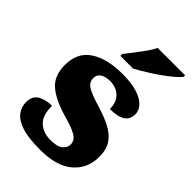

<svg xmlns="http://www.w3.org/2000/svg" viewBox="-229 -858 960 960"><g transform="rotate(45 251.0 -378.0)"><path d="M243 10Q159 10 111.5 -6Q64 -22 44.5 -49.5Q25 -77 25 -109Q25 -153 56 -170.5Q87 -188 130 -188Q130 -119 162.5 -90Q195 -61 246 -61Q294 -61 313.5 -78Q333 -95 333 -117Q333 -146 304 -163Q275 -180 213 -197Q122 -223 76.5 -262.5Q31 -302 31 -378Q31 -467 95.5 -508.5Q160 -550 266 -550Q335 -550 376.5 -535.5Q418 -521 436.5 -499Q455 -477 455 -453Q455 -417 429 -399Q403 -381 346 -381Q346 -430 318 -455.5Q290 -481 249 -481Q218 -481 198 -469Q178 -457 178 -432Q178 -404 202.5 -387.5Q227 -371 297 -350Q351 -334 392 -313Q433 -292 455.5 -259.5Q478 -227 478 -174Q478 -92 419 -41Q360 10 243 10ZM195 -619Q210 -638 230 -664Q250 -690 269.5 -717Q289 -744 299 -766H493V-756Q484 -743 460.5 -723Q437 -703 406 -681Q375 -659 343 -639.5Q311 -620 285 -606H195Z"/></g></svg>

Font: Noto Serif Tamil Black
Style: Italic
Weight: 900
Italic angle: -12°
Designer: Indian Type Foundry, Tom Grace, and the Monotype Design Team
Foundry: Monotype Imaging Inc.
Version: Version 2.003; ttfautohint (v1.8.4.7-5d5b)